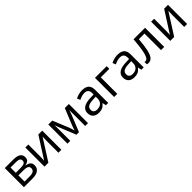

<svg xmlns="http://www.w3.org/2000/svg" viewBox="470 -2169 3802 3802"><g transform="rotate(-45 2371.0 -267.5)"><path d="M439.9 -393.1Q439.9 -430.7 410.9 -446.8Q381.8 -462.9 323.2 -462.9H172.9V-315.9H307.1Q378.9 -315.9 409.4 -333.7Q439.9 -351.6 439.9 -393.1ZM455.1 -162.1Q455.1 -207 419.9 -225.1Q384.8 -243.2 316.9 -243.2H172.9V-70.8H318.8Q455.1 -70.8 455.1 -162.1ZM525.9 -400.9Q525.9 -349.1 496.6 -322Q467.3 -294.9 413.1 -285.2V-280.8Q481 -271.5 512 -240.5Q543 -209.5 543 -157.2Q543 -81.1 487.1 -40.5Q431.2 0 326.2 0H85V-536.1H325.2Q525.9 -536.1 525.9 -400.9Z M744.1 -536.1V-209L740.2 -114.3L738.3 -86.9L1025.4 -536.1H1133.3V0H1051.3V-315.9L1052.7 -383.8L1055.2 -448.2L770 0H661.1V-536.1Z M1589.4 -84Q1604 -137.2 1626.5 -193.8L1766.1 -536.1H1879.4V0H1800.3V-441.9Q1783.2 -388.7 1760.3 -330.1L1626.5 0H1555.2L1421.4 -332Q1411.6 -355.5 1402.1 -383.3Q1392.6 -411.1 1383.3 -441.9V0H1304.2V-536.1H1414.1L1549.3 -207Q1567.4 -161.1 1589.4 -84Z M2200.2 -61Q2273.9 -61 2316.2 -100.8Q2358.4 -140.6 2358.4 -213.9V-262.2L2279.3 -258.8Q2187 -255.4 2144.8 -229.5Q2102.5 -203.6 2102.5 -147.9Q2102.5 -106 2128.2 -83.5Q2153.8 -61 2200.2 -61ZM2381.3 0 2364.3 -76.2H2360.4Q2320.3 -25.9 2280.5 -8.1Q2240.7 9.8 2180.2 9.8Q2101.1 9.8 2056.2 -31.7Q2011.2 -73.2 2011.2 -148.9Q2011.2 -312 2268.6 -319.8L2359.4 -323.2V-355Q2359.4 -416 2333 -445.1Q2306.6 -474.1 2248.5 -474.1Q2206.1 -474.1 2168.2 -461.4Q2130.4 -448.7 2097.2 -433.1L2070.3 -499Q2110.8 -520.5 2158.7 -532.7Q2206.5 -544.9 2253.4 -544.9Q2350.6 -544.9 2397.9 -502Q2445.3 -459 2445.3 -365.2V0Z M2938.5 -461.9H2699.2V0H2611.3V-536.1H2938.5Z M3194.3 -61Q3268.1 -61 3310.3 -100.8Q3352.5 -140.6 3352.5 -213.9V-262.2L3273.4 -258.8Q3181.2 -255.4 3138.9 -229.5Q3096.7 -203.6 3096.7 -147.9Q3096.7 -106 3122.3 -83.5Q3147.9 -61 3194.3 -61ZM3375.5 0 3358.4 -76.2H3354.5Q3314.5 -25.9 3274.7 -8.1Q3234.9 9.8 3174.3 9.8Q3095.2 9.8 3050.3 -31.7Q3005.4 -73.2 3005.4 -148.9Q3005.4 -312 3262.7 -319.8L3353.5 -323.2V-355Q3353.5 -416 3327.1 -445.1Q3300.8 -474.1 3242.7 -474.1Q3200.2 -474.1 3162.4 -461.4Q3124.5 -448.7 3091.3 -433.1L3064.5 -499Q3105 -520.5 3152.8 -532.7Q3200.7 -544.9 3247.6 -544.9Q3344.7 -544.9 3392.1 -502Q3439.5 -459 3439.5 -365.2V0Z M4013.7 0H3924.3V-462.9H3766.6Q3752.9 -287.1 3729.7 -186.8Q3706.5 -86.4 3669.2 -39.8Q3631.8 6.8 3573.7 6.8Q3542 6.8 3527.3 0V-65.9Q3537.6 -62 3554.7 -62Q3608.4 -62 3640.4 -175.3Q3672.4 -288.6 3690.4 -536.1H4013.7Z M4266.6 -536.1V-209L4262.7 -114.3L4260.7 -86.9L4547.9 -536.1H4655.8V0H4573.7V-315.9L4575.2 -383.8L4577.6 -448.2L4292.5 0H4183.6V-536.1Z"/></g></svg>

Font: NotoSans
Style: Regular
Weight: 400
Designer: Monotype Design team
Foundry: Monotype Imaging Inc.
Version: Version 1.04; ttfautohint (v1.4.1)